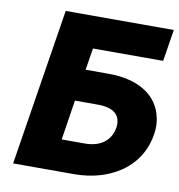

<svg xmlns="http://www.w3.org/2000/svg" viewBox="-80 -784 799 857"><g transform="rotate(10 319.5 -355.5)"><path d="M36 0H313C355 0 396 -6 432 -17C530 -47 614 -117 633 -236C639 -271 636 -302 627 -331C600 -418 513 -468 387 -468H282L298 -567H616L639 -711H149ZM231 -143 259 -324H364C432 -324 471 -296 462 -237C452 -176 405 -143 336 -143Z"/></g></svg>

Font: Asimov Pro
Style: UltObl
Weight: 900
Designer: Google
Version: Version 2.000980; 2014